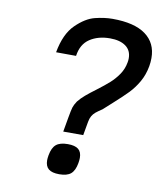

<svg xmlns="http://www.w3.org/2000/svg" viewBox="-85 -828 769 899"><g transform="rotate(10 300.0 -379.0)"><path d="M280 -348.5Q294 -366 312.8 -382Q331.5 -398 360.5 -419.5Q397 -447 419 -466.8Q441 -486.5 458.8 -512.5Q476.5 -538.5 482 -570Q484 -579.5 484 -590Q484 -627.5 456.8 -647.2Q429.5 -667 382 -667Q325.5 -667 286.2 -641Q247 -615 239 -558.5L144 -559Q160 -648 205.2 -692.5Q250.5 -737 295 -748Q339.5 -759 377.5 -759Q482 -759 535.2 -720Q588.5 -681 588.5 -609.5Q588.5 -589.5 585 -570Q577.5 -528.5 558.5 -495.2Q539.5 -462 514.8 -436.2Q490 -410.5 447 -372Q426 -353 405 -334Q384.5 -320.5 374.2 -312Q364 -303.5 357.5 -292.2Q351 -281 348 -264L336.5 -199H241.5L254 -270Q260 -304 264 -317.2Q268 -330.5 280 -348.5ZM190.5 -54Q190.5 -63 193 -78Q199.5 -114.5 217.8 -129.8Q236 -145 273 -145Q307.5 -145 323.5 -132Q339.5 -119 339.5 -91Q339.5 -81 337 -66Q330.5 -29.5 312.5 -14.2Q294.5 1 257.5 1Q223 1 206.8 -12.2Q190.5 -25.5 190.5 -54Z"/></g></svg>

Font: JuliaMono
Style: Italic
Weight: 400
Italic angle: -9°
Monospace: yes
Designer: cormullion
Foundry: corm
Version: Version 0.057; ttfautohint (v1.8.4)